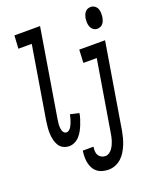

<svg xmlns="http://www.w3.org/2000/svg" viewBox="-172 -839 947 1161"><g transform="rotate(-20 301.5 -258.0)"><path d="M148 8Q127 8 109.5 -1Q92 -10 82 -26.5Q72 -43 67.5 -62.5Q63 -82 62 -102Q61 -122 63 -143Q65 -164 68 -185L145 -651H59L64 -735H229L136 -171Q135 -162 133.5 -152.5Q132 -143 131.5 -133.5Q131 -124 132 -115Q133 -106 135.5 -97.5Q138 -89 144.5 -82.5Q151 -76 160 -76Q170 -76 178 -83Q186 -90 191 -98.5Q196 -107 199.5 -116Q203 -125 206.5 -134.5Q210 -144 212 -153Q214 -162 216 -172L273 -159Q270 -141 264.5 -123.5Q259 -106 252 -88.5Q245 -71 236 -54.5Q227 -38 214 -23.5Q201 -9 183.5 -0.5Q166 8 148 8ZM550 -601Q535 -601 524 -609.5Q513 -618 508 -630.5Q503 -643 502.5 -657.5Q502 -672 504 -687Q506 -697 509.5 -706Q513 -715 520 -723.5Q527 -732 536.5 -735.5Q546 -739 556 -739Q570 -739 581.5 -730.5Q593 -722 598 -709.5Q603 -697 603 -682.5Q603 -668 601 -653Q599 -643 595.5 -634Q592 -625 585 -616.5Q578 -608 568.5 -604.5Q559 -601 550 -601ZM323 223Q304 223 285 218Q266 213 251.5 202Q237 191 228 175Q219 159 215 140.5Q211 122 211 102.5Q211 83 214 63L215 61H284L283 62Q281 76 281.5 90Q282 104 288.5 115Q295 126 306.5 132.5Q318 139 332 139Q345 139 356.5 131.5Q368 124 376 113Q384 102 389.5 90Q395 78 399 66Q403 54 405.5 41.5Q408 29 410 16L485 -436H399L403 -520H569L478 30Q474 51 468.5 72.5Q463 94 454.5 114.5Q446 135 434 155Q422 175 405 190.5Q388 206 366.5 214.5Q345 223 323 223Z"/></g></svg>

Font: Iosevka Medium Extended
Style: Italic
Weight: 500
Width: 7
Italic angle: -9°
Monospace: yes
Designer: Belleve Invis
Foundry: Belleve Invis
Version: Version 32.5.0; ttfautohint (v1.8.4)